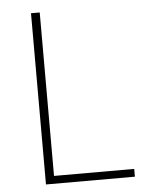

<svg xmlns="http://www.w3.org/2000/svg" viewBox="-52 -768 613 811"><g transform="rotate(-5 254.0 -363.0)"><path d="M110 0V-726H147V-33H487V0Z"/></g></svg>

Font: Noto Sans SC Thin Thin
Style: Regular
Weight: 250
Version: Version 2.004-H2;hotconv 1.0.118;makeotfexe 2.5.65603